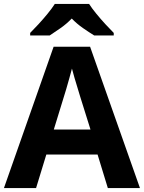

<svg xmlns="http://www.w3.org/2000/svg" viewBox="-20 -954 730 974"><path d="M527 0 475 -170H215L163 0H0L252 -717H437L690 0ZM387 -463Q382 -480 374 -506Q366 -532 358 -559Q350 -586 345 -606Q340 -586 331.5 -556.5Q323 -527 315.5 -500.5Q308 -474 304 -463L253 -297H439ZM432 -934Q446 -912 468.5 -884.5Q491 -857 515 -831Q539 -805 557 -787V-774H458Q432 -790 401 -811.5Q370 -833 344 -860Q318 -833 288 -812Q258 -791 232 -774H133V-787Q152 -806 175.5 -831.5Q199 -857 221.5 -884.5Q244 -912 258 -934Z"/></svg>

Font: Noto Sans Malayalam
Style: Regular
Weight: 400
Designer: Jelle Bosma - Monotype Design Team
Foundry: Monotype Imaging Inc.
Version: Version 2.103